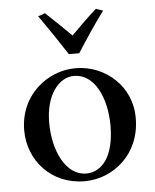

<svg xmlns="http://www.w3.org/2000/svg" viewBox="-51 -734 637 789"><g transform="rotate(-5 267.5 -339.0)"><path d="M374 -690C336 -656 302 -622 269 -589C235 -622 201 -656 164 -690C154 -686 145 -683 135 -680C174 -625 211 -570 247 -514H290C326 -570 362 -625 403 -680C393 -683 383 -686 374 -690ZM269 -454C154 -454 37 -364 37 -217C37 -94 129 12 267 12C385 12 498 -80 498 -227C500 -358 393 -454 269 -454ZM260 -423C344 -423 392 -323 392 -206C392 -80 341 -19 276 -19C193 -19 142 -122 142 -240C142 -357 199 -423 260 -423Z"/></g></svg>

Font: Sibila
Style: Regular
Weight: 400
Designer: Stefan Peev
Foundry: Context Ltd
Version: Version 1.000